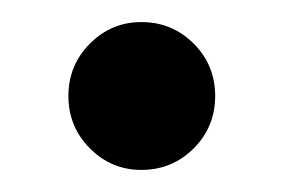

<svg xmlns="http://www.w3.org/2000/svg" viewBox="-20 -146 257 174"><path d="M108 8Q81 8 61.5 -11.5Q42 -31 42 -59Q42 -87 61.5 -106.5Q81 -126 108 -126Q136 -126 155.5 -106.5Q175 -87 175 -59Q175 -31 155.5 -11.5Q136 8 108 8Z"/></svg>

Font: Aleo Medium
Style: Regular
Weight: 500
Designer: Alessio Laiso
Foundry: Alessio Laiso
Version: Version 2.001;gftools[0.9.29]